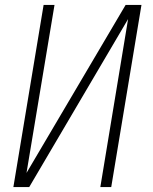

<svg xmlns="http://www.w3.org/2000/svg" viewBox="-20 -755 616 775"><path d="M34 0H98L497 -678L385 0H429L551 -735H487L87 -57L200 -735H156Z"/></svg>

Font: Iosevka Sparkle XLtObl
Style: Regular
Weight: 200
Italic angle: -9°
Designer: Belleve Invis
Foundry: Belleve Invis
Version: Version 4.5.0; ttfautohint (v1.8.3)